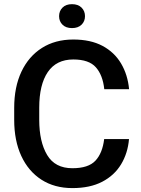

<svg xmlns="http://www.w3.org/2000/svg" viewBox="-20 -915 693 944"><path d="M492.2 -231.4H614.3Q608.4 -161.6 575.2 -106.9Q542 -52.2 482.2 -21.2Q422.4 9.8 335.9 9.8Q248 9.8 183.8 -31.5Q119.6 -72.8 84.7 -148.2Q49.8 -223.6 49.8 -325.7V-384.8Q49.8 -487.3 85.4 -562.7Q121.1 -638.2 186.3 -679.4Q251.5 -720.7 340.3 -720.7Q425.3 -720.7 483.9 -689.5Q542.5 -658.2 575.2 -603Q607.9 -547.9 614.7 -476.6H492.7Q485.4 -545.4 451.4 -584Q417.5 -622.6 340.3 -622.6Q257.3 -622.6 215.1 -560.8Q172.9 -499 172.9 -385.7V-325.7Q172.9 -218.3 211.7 -153.1Q250.5 -87.9 335.9 -87.9Q414.6 -87.9 449.2 -125Q483.9 -162.1 492.2 -231.4ZM270.5 -835.4Q270.5 -860.8 287.4 -877.7Q304.2 -894.5 334 -894.5Q363.8 -894.5 380.9 -877.7Q397.9 -860.8 397.9 -835.4Q397.9 -810.1 380.9 -793.5Q363.8 -776.9 334 -776.9Q304.2 -776.9 287.4 -793.5Q270.5 -810.1 270.5 -835.4Z"/></svg>

Font: Vazirmatn RD FD Medium
Style: Regular
Weight: 500
Designer: Saber Rastikerdar
Foundry: Saber Rastikerdar
Version: Version 33.003